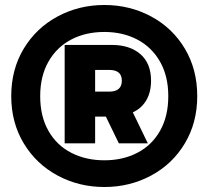

<svg xmlns="http://www.w3.org/2000/svg" viewBox="-20 -734 835 769"><path d="M25 -349Q25 -456 75 -539Q125 -622 210.5 -668Q296 -714 398 -714Q500 -714 585.5 -668Q671 -622 720.5 -539Q770 -456 770 -349Q770 -243 720.5 -160Q671 -77 585.5 -31Q500 15 398 15Q296 15 210.5 -31Q125 -77 75 -160Q25 -243 25 -349ZM654 -349Q654 -429 621 -487Q588 -545 530 -575.5Q472 -606 398 -606Q323 -606 265 -575.5Q207 -545 174 -487Q141 -429 141 -349Q141 -268 174 -210Q207 -152 265.5 -122Q324 -92 398 -92Q472 -92 530 -122Q588 -152 621 -210Q654 -268 654 -349ZM239 -554H428Q500 -554 542.5 -517Q585 -480 585 -411Q585 -365 566 -332.5Q547 -300 512 -284L572 -160H456L404 -267H361V-160H239ZM417 -367Q468 -367 468 -411Q468 -454 417 -454H361V-367Z"/></svg>

Font: Prompt
Style: Bold
Weight: 700
Designer: Katatrad Team
Foundry: CadsonDemak
Version: Version 1.000